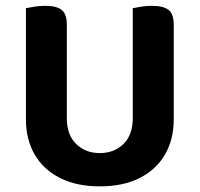

<svg xmlns="http://www.w3.org/2000/svg" viewBox="-20 -636 699 672"><path d="M329.3 16.3Q248.3 16.3 190.4 -12.9Q132.4 -42 101.6 -94.8Q70.8 -147.6 70.8 -217.9V-286.1H213.9V-222.3Q213.9 -164.1 246.5 -132.1Q279.1 -100.2 329.3 -100.2Q379.4 -100.2 412.1 -132.1Q444.7 -164.1 444.7 -222.3V-286.1H588.1V-217.9Q588.1 -147.6 557.3 -94.8Q526.5 -42 468.5 -12.9Q410.6 16.3 329.3 16.3ZM213.9 -254.3H70.8V-607.3Q80.5 -609.3 99.5 -612.5Q118.6 -615.6 137.2 -615.6Q177.7 -615.6 195.8 -601.5Q213.9 -587.4 213.9 -548.3ZM588.1 -253H444.7V-607.3Q454.3 -609.3 473.4 -612.5Q492.5 -615.6 511.1 -615.6Q551.5 -615.6 569.8 -601.5Q588.1 -587.4 588.1 -548.3Z"/></svg>

Font: Baloo Tamma 2
Style: Regular
Weight: 400
Designer: Divya Kowshik, Shuchita Grover and Ek Type
Foundry: Ek Type
Version: Version 1.700